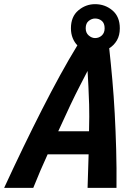

<svg xmlns="http://www.w3.org/2000/svg" viewBox="-69 -903 649 923"><path d="M-49 0Q-2 -102 43.5 -196Q89 -290 133 -376.5Q177 -463 219.5 -540.5Q262 -618 303 -685Q289 -699 280.5 -720Q272 -741 272 -767Q272 -823 307.5 -853Q343 -883 388 -883Q436 -883 471.5 -853Q507 -823 507 -767Q507 -733 493 -709Q479 -685 456 -671Q464 -598 471 -519.5Q478 -441 482.5 -357.5Q487 -274 489.5 -184.5Q492 -95 491 0H352L357 -161H160Q143 -124 125.5 -83.5Q108 -43 91 0ZM211 -272H359Q361 -349 359.5 -400Q358 -451 356 -488.5Q354 -526 352 -562Q333 -525 313.5 -487.5Q294 -450 270 -399.5Q246 -349 211 -272ZM388 -720Q407 -720 420.5 -732.5Q434 -745 434 -767Q434 -791 420.5 -802.5Q407 -814 388 -814Q372 -814 357.5 -802.5Q343 -791 343 -767Q343 -745 357.5 -732.5Q372 -720 388 -720Z"/></svg>

Font: Ubuntu Sans Mono
Style: Italic
Weight: 400
Italic angle: -13.5°
Monospace: yes
Designer: Dalton Maag Ltd
Foundry: Dalton Maag Ltd
Version: Version 1.006